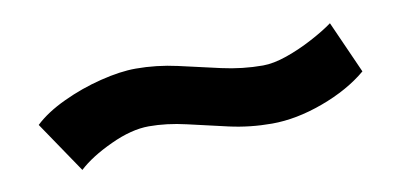

<svg xmlns="http://www.w3.org/2000/svg" viewBox="-33 -517 722 333"><g transform="rotate(-10 327.5 -350.0)"><path d="M91 -262 30 -352Q50 -371 82.5 -386.2Q115 -401.5 150 -410.2Q185 -419 212.5 -419Q249 -419 285.5 -410.8Q322 -402.5 358.5 -394.2Q395 -386 431 -386Q449.5 -386 473.2 -394.2Q497 -402.5 520 -414.8Q543 -427 558 -438L599 -346Q567 -319 519.5 -301.5Q472 -284 429 -284Q390.5 -284 354 -292.2Q317.5 -300.5 283.2 -308.5Q249 -316.5 217.5 -316.5Q187 -316.5 149.8 -299.2Q112.5 -282 91 -262Z"/></g></svg>

Font: Junction
Style: Bold
Weight: 700
Designer: Caroline Hadilaksono
Foundry: Caroline Hadilaksono, Tyler Finck, The League of Moveable Type
Version: Version 2.000; ttfautohint (v1.8.3)